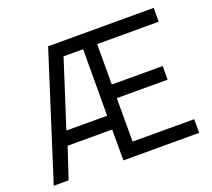

<svg xmlns="http://www.w3.org/2000/svg" viewBox="-118 -850 1112 1005"><g transform="rotate(-20 438.0 -348.0)"><path d="M19 0 241 -696H829V-619H486V-394H769V-318H486V-76H829V0H407V-172H159L102 0ZM180 -249H407L408 -619H299Z"/></g></svg>

Font: Cairo
Style: Regular
Weight: 400
Designer: Mohamed Gaber, Accademia di Belle Arti di Urbino
Foundry: Kief Type Foundry, Accademia di Belle Arti di Urbino
Version: Version 3.120